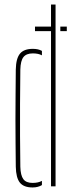

<svg xmlns="http://www.w3.org/2000/svg" viewBox="-20 -820 324 845"><path d="M134 -683V-703H219V-683ZM245.5 -683V-703H274V-683ZM49.5 -86Q49 -139.5 48.5 -190.5Q48 -241.5 48 -292.8Q48 -344 48.5 -398.8Q49 -453.5 49.5 -514Q50.5 -563 68 -584Q85.5 -605 124.5 -605Q136.5 -605 146.5 -602.8Q156.5 -600.5 164.5 -596V-576.5Q149 -585 124.5 -585Q96 -585 83.2 -568.8Q70.5 -552.5 69.5 -514Q68.5 -431.5 68.2 -360.8Q68 -290 68.2 -223.2Q68.5 -156.5 69.5 -86Q70.5 -48 82.8 -31.5Q95 -15 123.5 -15Q148 -15 164.5 -24V-5.5Q156.5 -0.5 146.2 2.2Q136 5 123.5 5Q84.5 5 67.5 -16.2Q50.5 -37.5 49.5 -86ZM204.5 0V-800H224.5V0Z"/></svg>

Font: Big Shoulders Stencil Display SC Thin
Style: Regular
Weight: 100
Designer: Patric King
Foundry: XO Type Co
Version: Version 2.001